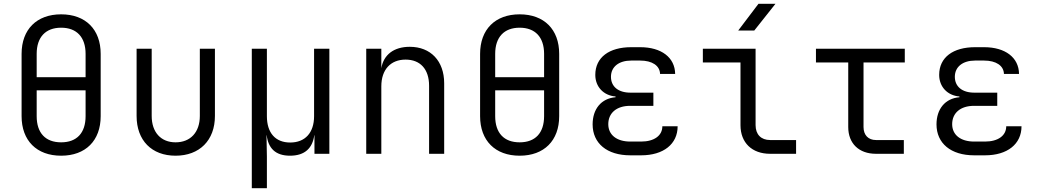

<svg xmlns="http://www.w3.org/2000/svg" viewBox="-20 -805 5440 1005"><path d="M300 10C428 10 507 -69 507 -197V-523C507 -651 428 -730 300 -730C172 -730 93 -651 93 -523V-197C93 -69 172 10 300 10ZM172 -401V-523C172 -611 219 -660 300 -660C381 -660 428 -611 428 -523V-401ZM300 -60C218 -60 172 -109 172 -197V-332H428V-197C428 -109 382 -60 300 -60Z M899 10C1024 10 1105 -70 1105 -198V-550H1026V-198C1026 -113 977 -60 899 -60C822 -60 774 -113 774 -198V-550H695V-198C695 -70 774 10 899 10Z M1298 180H1377V15L1375 -97H1376C1384 -31 1420 10 1498 10C1577 10 1616 -31 1625 -97H1626V0H1704V-550H1624V-197C1624 -110 1577 -59 1499 -59C1421 -59 1377 -110 1377 -197V-550H1298Z M1897 0H1976V-353C1976 -441 2025 -493 2103 -493C2179 -493 2226 -444 2226 -356V0H2305V-369C2305 -486 2234 -560 2125 -560C2042 -560 1988 -519 1976 -448V-550H1897Z M2700 10C2828 10 2907 -69 2907 -197V-523C2907 -651 2828 -730 2700 -730C2572 -730 2493 -651 2493 -523V-197C2493 -69 2572 10 2700 10ZM2572 -401V-523C2572 -611 2619 -660 2700 -660C2781 -660 2828 -611 2828 -523V-401ZM2700 -60C2618 -60 2572 -109 2572 -197V-332H2828V-197C2828 -109 2782 -60 2700 -60Z M3336 8C3453 8 3527 -51 3527 -144H3447C3447 -95 3404 -64 3336 -64H3279C3208 -64 3164 -99 3164 -155C3164 -214 3208 -251 3278 -251H3400V-320H3280C3216 -320 3178 -352 3178 -403C3178 -455 3219 -488 3284 -488H3331C3394 -488 3434 -461 3435 -418H3514C3513 -504 3442 -558 3331 -558H3284C3169 -558 3096 -505 3096 -413C3096 -351 3139 -305 3202 -300V-296C3127 -290 3082 -234 3082 -154C3082 -55 3157 8 3279 8Z M3844 -645H3928L4039 -785H3950ZM4011 0H4147V-72H4011C3964 -72 3935 -101 3935 -150V-550H3659V-478H3856V-150C3856 -58 3916 0 4011 0Z M4565 0H4711V-72H4565C4525 -72 4500 -98 4500 -140V-478H4716V-550H4251V-478H4420V-140C4420 -54 4476 0 4565 0Z M5136 8C5253 8 5327 -51 5327 -144H5247C5247 -95 5204 -64 5136 -64H5079C5008 -64 4964 -99 4964 -155C4964 -214 5008 -251 5078 -251H5200V-320H5080C5016 -320 4978 -352 4978 -403C4978 -455 5019 -488 5084 -488H5131C5194 -488 5234 -461 5235 -418H5314C5313 -504 5242 -558 5131 -558H5084C4969 -558 4896 -505 4896 -413C4896 -351 4939 -305 5002 -300V-296C4927 -290 4882 -234 4882 -154C4882 -55 4957 8 5079 8Z"/></svg>

Font: JetBrains Mono Light
Style: Regular
Weight: 336
Monospace: yes
Designer: Philipp Nurullin, Konstantin Bulenkov
Foundry: JetBrains
Version: Version 2.305